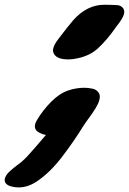

<svg xmlns="http://www.w3.org/2000/svg" viewBox="-95 -606 546 813"><path d="M-15.6 187.5Q-35.2 187.5 -54.7 181.2Q-75.2 172.9 -75.2 156.2Q-75.2 152.3 -73.7 147.5Q-69.3 133.3 -51.3 117.2Q-37.6 105 -23.9 94.7Q-2 79.6 19 57.6Q41 34.2 99.6 -34.7Q85.9 -36.6 72.8 -43.5Q52.7 -53.2 52.7 -71.3Q52.7 -76.2 54.2 -81.5Q56.2 -88.4 61 -96.7Q86.4 -139.6 121.6 -175Q156.7 -210.4 194.3 -223.1Q228 -234.4 262.7 -234.4Q277.8 -234.4 297.1 -230.5Q316.4 -226.6 325.7 -208.5Q327.6 -202.6 327.6 -196.3Q327.6 -189 325.2 -180.7Q317.4 -153.3 277.3 -100.6Q266.6 -85.9 260.3 -76.2Q218.3 -7.8 167.2 58.8Q116.2 125.5 59.6 163.1Q22.5 187.5 -15.6 187.5ZM193.8 -354.5Q139.6 -354.5 130.4 -385.3Q129.4 -388.7 129.4 -392.1Q129.4 -397.5 131.3 -403.8Q135.7 -419.4 151.4 -439.9Q193.4 -495.6 214.8 -520Q272.9 -585.9 346.7 -585.9L376.5 -585.4Q386.7 -585.4 402.1 -584.2Q417.5 -583 426.8 -570.8Q431.2 -563.5 431.2 -555.2Q431.2 -550.8 429.7 -545.4Q424.3 -526.9 400.9 -497.6L394 -488.3Q356.9 -435.1 318.4 -400.1Q279.8 -365.2 215.8 -356Q204.6 -354.5 193.8 -354.5Z"/></svg>

Font: Weird Comic
Style: Italic
Weight: 400
Italic angle: -16°
Designer: GGBotNet
Foundry: GGBotNet
Version: 0.80